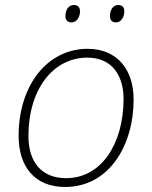

<svg xmlns="http://www.w3.org/2000/svg" viewBox="-20 -733 605 763"><path d="M440 -644C463 -644 474 -667 474 -688C474 -703 467 -713 450 -713C426 -713 417 -689 417 -669C417 -654 425 -644 440 -644ZM264 -644C286 -644 298 -667 298 -688C298 -703 290 -713 274 -713C249 -713 240 -689 240 -669C240 -654 248 -644 264 -644ZM239 10C412 10 511 -153 511 -338C511 -455 447 -539 328 -539C168 -539 54 -394 54 -193C54 -73 116 10 239 10ZM243 -25C144 -25 93 -90 93 -193C93 -379 192 -504 327 -504C425 -504 471 -433 471 -340C471 -162 383 -25 243 -25Z"/></svg>

Font: Noto Sans ExtraLight
Style: Italic
Weight: 200
Italic angle: -12°
Designer: Monotype Design Team
Foundry: Monotype Imaging Inc.
Version: Version 2.013